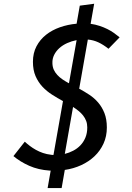

<svg xmlns="http://www.w3.org/2000/svg" viewBox="-20 -880 690 1000"><path d="M545 -626Q518 -647.5 492.2 -659.5Q466.5 -671.5 437.5 -674L392.5 -418Q419.5 -403.5 445.2 -386.5Q471 -369.5 491.2 -346Q511.5 -322.5 524 -290.8Q536.5 -259 536.5 -216Q536.5 -170 519.2 -132.2Q502 -94.5 472.2 -66.2Q442.5 -38 402.8 -19.8Q363 -1.5 317.5 5L301 99.5H228L244 8.5H238.5Q179.5 4.5 132.2 -16.5Q85 -37.5 50 -67L109 -142Q121 -131 135.5 -120Q150 -109 167 -99.5Q184 -90 203.8 -83.2Q223.5 -76.5 246 -74Q249 -73.5 252 -73.2Q255 -73 258.5 -73L308 -353.5Q279.5 -369 251.5 -386.8Q223.5 -404.5 201.2 -428.2Q179 -452 165.2 -483.5Q151.5 -515 151.5 -558Q151.5 -603.5 170 -638.8Q188.5 -674 219.8 -698.8Q251 -723.5 292.2 -738Q333.5 -752.5 379 -756.5L395.5 -850.5L470.5 -860.5L452 -756Q476.5 -752.5 498.5 -745.2Q520.5 -738 539.5 -728.5Q558.5 -719 574.2 -707.8Q590 -696.5 603 -685.5ZM339.5 -448 379 -671Q353 -666 329.8 -655.5Q306.5 -645 289.2 -629.5Q272 -614 262 -594Q252 -574 253 -550.5Q253.5 -531.5 260.2 -516.8Q267 -502 278.5 -489.5Q290 -477 305.5 -466.5Q321 -456 338.5 -446.5ZM434.5 -216.5Q434.5 -235 428.8 -250.2Q423 -265.5 413 -278.2Q403 -291 389.5 -302Q376 -313 360.5 -323L317.5 -78.5Q340 -84 361.2 -95Q382.5 -106 398.8 -123Q415 -140 424.8 -163.2Q434.5 -186.5 434.5 -216.5Z"/></svg>

Font: B612 Mono
Style: Italic
Weight: 400
Italic angle: -10°
Version: Version 1.005